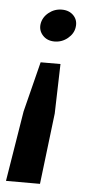

<svg xmlns="http://www.w3.org/2000/svg" viewBox="-52 -535 320 697"><g transform="rotate(5 108.0 -186.5)"><path d="M157.2 -307.3 152.1 -126.5 121 132.5H-2.9L38.8 -124.2L84.9 -307.3ZM145.1 -504.5Q172.2 -504.5 188.3 -487.5Q204.3 -470.4 200.6 -445.4Q197.5 -421.7 176.4 -404.3Q155.3 -386.9 128.2 -386.9Q101.5 -386.9 85.5 -404.3Q69.4 -421.7 72.5 -445.4Q76.2 -470.4 97.3 -487.5Q118.4 -504.5 145.1 -504.5Z"/></g></svg>

Font: Alumni Sans SC Thin
Style: Italic
Weight: 100
Italic angle: -8°
Designer: Robert E. Leuschke
Foundry: Robert E. Leuschke
Version: Version 1.016